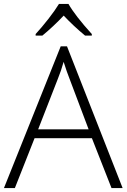

<svg xmlns="http://www.w3.org/2000/svg" viewBox="-20 -951 640 971"><path d="M0 0 287.1 -716.8H318.8L600.1 0H543.9L444.8 -252H154.8L55.2 0ZM160.2 -771V-778.8Q190.4 -811.5 224.4 -855Q258.3 -898.4 278.3 -931.2H326.2Q359.4 -872.6 444.3 -778.8V-771H410.2Q350.6 -820.3 302.2 -872.1Q249.5 -816.4 194.3 -771ZM172.9 -296.9H428.2L331.1 -554.2Q318.8 -584.5 301.8 -638.2Q288.6 -591.3 272.9 -553.2Z"/></svg>

Font: Open Sans Light
Style: Regular
Weight: 300
Foundry: Ascender Corporation
Version: Version 1.10